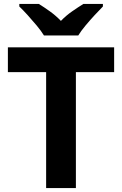

<svg xmlns="http://www.w3.org/2000/svg" viewBox="-20 -954 619 974"><path d="M365 0H214V-588H20V-714H559V-588H365ZM203 -774Q189 -797 166.5 -824Q144 -851 120.5 -877Q97 -903 78 -921V-934H177Q203 -918 233 -896.5Q263 -875 289 -848Q315 -875 346 -896.5Q377 -918 403 -934H502V-921Q484 -903 460 -877Q436 -851 413.5 -824Q391 -797 377 -774Z"/></svg>

Font: Noto Sans Sundanese
Style: Regular
Weight: 400
Designer: Monotype Design Team (Regular), Sérgio L. Martins (other weights)
Foundry: Monotype Imaging Inc.
Version: Version 2.003